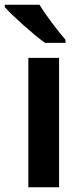

<svg xmlns="http://www.w3.org/2000/svg" viewBox="-39 -786 348 806"><path d="M127 -766H-19V-756C14 -719 101 -641 150 -606H236V-619C204 -656 154 -721 127 -766ZM209 0V-543H80V0Z"/></svg>

Font: Noto Sans Balinese SemiBold
Style: Regular
Weight: 600
Designer: Aditya Bayu, David Williams
Foundry: David Williams
Version: Version 2.005